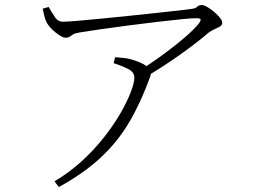

<svg xmlns="http://www.w3.org/2000/svg" viewBox="-20 -713 1040 769"><path d="M150.9 -678.2 174.8 -685.1Q188 -662.6 200 -644.3Q211.9 -626 232.9 -626Q246.1 -626 285.4 -629.2Q324.7 -632.3 379.2 -637.7Q433.6 -643.1 492.9 -649.2Q552.2 -655.3 606.4 -661.1Q660.6 -667 699.7 -671.4Q738.8 -675.8 752 -678.2Q763.2 -679.7 770.3 -686.3Q777.3 -692.9 788.1 -692.9Q798.8 -692.9 818.6 -679.7Q838.4 -666.5 854.2 -649.7Q870.1 -632.8 870.1 -622.1Q870.1 -612.3 860.6 -606.7Q851.1 -601.1 838.1 -595.5Q825.2 -589.8 814 -581.1Q793.5 -563 757.1 -535.2Q720.7 -507.3 675.5 -476.1Q630.4 -444.8 584 -417Q584 -412.6 581.1 -404.8Q544.4 -303.2 498 -224.4Q451.7 -145.5 383.8 -82.3Q315.9 -19 215.8 36.1L198.2 13.2Q257.8 -22 307.9 -67.9Q357.9 -113.8 397 -163.6Q436 -213.4 462.9 -260.3Q489.7 -307.1 503.9 -344.5Q518.1 -381.8 518.1 -401.9Q518.1 -424.3 492.9 -437Q467.8 -449.7 435.1 -460L440.9 -483.9Q464.4 -482.4 477.5 -480.7Q490.7 -479 502 -476.1Q521.5 -470.7 538.3 -463.9Q555.2 -457 566.9 -448.2Q608.9 -476.1 651.1 -507.8Q693.4 -539.6 726.6 -568.8Q759.8 -598.1 775.9 -618.2Q785.6 -631.3 783.2 -635.7Q780.8 -640.1 765.1 -640.1Q749.5 -640.1 708.7 -636.2Q668 -632.3 613 -625.7Q558.1 -619.1 499 -611.6Q439.9 -604 387.2 -596.4Q334.5 -588.9 298.8 -583Q279.3 -579.6 271.7 -574.7Q264.2 -569.8 259 -565.9Q253.9 -562 243.2 -562Q232.9 -562 217.8 -571.8Q202.6 -581.5 188.2 -595.7Q173.8 -609.9 167 -623Q160.2 -635.7 157.5 -649.4Q154.8 -663.1 150.9 -678.2Z"/></svg>

Font: Source Han Serif CN ExtraLight
Style: Regular
Weight: 250
Designer: Ryoko NISHIZUKA  (kana & ideographs); Frank Grießhammer (Latin, Greek & Cyrillic); Wenlong ZHANG  (bopomofo); Sandoll Co
Foundry: Adobe Systems Incorporated
Version: Version 1.001;PS 1.001;hotconv 16.6.54;makeotf.lib2.5.65590